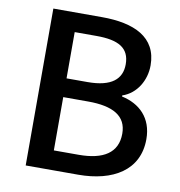

<svg xmlns="http://www.w3.org/2000/svg" viewBox="-82 -811 831 887"><g transform="rotate(10 333.5 -368.0)"><path d="M97 0H343C506 0 625 -70 625 -216C625 -316 564 -373 480 -391V-396C546 -418 585 -485 585 -555C585 -688 476 -736 325 -736H97ZM213 -429V-646H315C419 -646 471 -617 471 -540C471 -471 424 -429 312 -429ZM213 -91V-341H330C447 -341 511 -305 511 -222C511 -132 445 -91 330 -91Z"/></g></svg>

Font: Source Han Sans KR Medium
Style: Regular
Weight: 500
Designer: Ryoko NISHIZUKA (kana & ideographs); Paul D. Hunt (Latin, Greek & Cyrillic); Wenlong ZHANG (bopomofo); Sandoll Communica
Foundry: Adobe Systems Incorporated
Version: Version 1.001;PS 1.001;hotconv 1.0.78;makeotf.lib2.5.61930